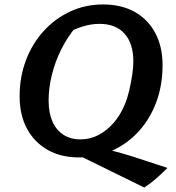

<svg xmlns="http://www.w3.org/2000/svg" viewBox="-20 -695 790 861"><path d="M627 146 295 -17 358 -46Q413 -36 464 -24Q515 -12 572 6L731 58Q705 84 681 105Q657 126 627 146ZM335 11Q253 11 193.5 -23Q134 -57 101 -118Q68 -179 68 -263Q68 -350 96.5 -425Q125 -500 176 -556Q227 -612 295 -643.5Q363 -675 442 -675Q524 -675 583.5 -642Q643 -609 676 -547.5Q709 -486 709 -403Q709 -313 681 -237.5Q653 -162 602.5 -106.5Q552 -51 484 -20Q416 11 335 11ZM341 -70Q384 -70 421.5 -89.5Q459 -109 490 -144.5Q521 -180 541 -230Q552 -257 560 -291.5Q568 -326 573 -360Q578 -394 578 -419Q578 -500 538.5 -544Q499 -588 426 -588Q389 -588 351.5 -576.5Q314 -565 273 -542L320 -574Q282 -528 254.5 -473Q227 -418 212.5 -359Q198 -300 198 -244Q198 -189 215 -150.5Q232 -112 264 -91Q296 -70 341 -70Z"/></svg>

Font: Piazzolla Thin
Style: Bold Italic
Weight: 700
Italic angle: -11.3°
Version: Version 2.005